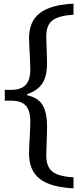

<svg xmlns="http://www.w3.org/2000/svg" viewBox="-20 -875 444 1045"><path d="M6 -327V-386H40Q95 -386 120 -413Q145 -440 145 -498Q145 -517 143.5 -549.5Q142 -582 140 -615.5Q138 -649 138 -667Q138 -758 196.5 -803.5Q255 -849 380 -855V-795Q299 -790 265.5 -764Q232 -738 232 -679Q232 -670 232.5 -650.5Q233 -631 234 -607.5Q235 -584 235.5 -562.5Q236 -541 236 -529Q236 -460 210.5 -421Q185 -382 127 -362V-357Q186 -344 211 -304.5Q236 -265 236 -185Q236 -171 235.5 -148Q235 -125 234 -100.5Q233 -76 232.5 -55.5Q232 -35 232 -26Q232 33 266 59.5Q300 86 380 90V150Q255 144 196.5 98.5Q138 53 138 -39Q138 -53 139 -76.5Q140 -100 141.5 -126.5Q143 -153 144 -176.5Q145 -200 145 -214Q145 -273 120.5 -300Q96 -327 40 -327Z"/></svg>

Font: Domine
Style: Regular
Weight: 400
Designer: Pablo Impallari, Rodrigo Fuenzalida, Brenda Gallo
Foundry: Pablo Impallari, Rodrigo Fuenzalida, Brenda Gallo
Version: Version 2.000;September 19, 2022;FontCreator 14.0.0.2877 64-